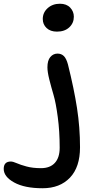

<svg xmlns="http://www.w3.org/2000/svg" viewBox="-207 -752 510 1032"><path d="M99.1 -582Q64 -582 43.5 -601.3Q22.9 -620.6 22.9 -649.9Q22.9 -684.6 49.3 -708.3Q75.7 -731.9 115.2 -731.9Q150.4 -731.9 170.2 -711.2Q189.9 -690.4 189.9 -662.1Q189.9 -627.9 165.3 -605Q140.6 -582 99.1 -582ZM22 259.8Q-74.7 259.8 -130.9 228.8Q-187 197.8 -187 155.8Q-187 116.2 -148.9 116.2Q-137.2 116.2 -117.4 125Q-97.7 133.8 -64.5 142.8Q-31.2 151.9 13.2 151.9Q62 151.9 87.9 123.5Q113.8 95.2 113.8 42Q113.8 -45.9 103.5 -122.8Q93.3 -199.7 80.8 -241.7Q68.4 -283.7 58.1 -324.5Q47.9 -365.2 47.9 -390.1Q47.9 -427.2 63.5 -445.6Q79.1 -463.9 102.1 -463.9Q122.6 -463.9 136 -450.9Q149.4 -438 158.2 -405.8Q190.9 -274.9 207 -170.9Q223.1 -66.9 223.1 40Q223.1 146.5 168.9 203.1Q114.7 259.8 22 259.8Z"/></svg>

Font: Shantell Sans Irregular
Style: Regular
Weight: 500
Designer: Stephen Nixon, Anya Danilova, Shantell Martin
Foundry: Arrow Type
Version: Version 1.006;[9816181b4]